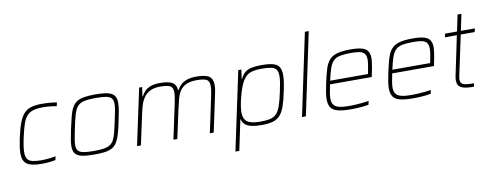

<svg xmlns="http://www.w3.org/2000/svg" viewBox="-73 -1126 4373 1709"><g transform="rotate(-10 2113.5 -271.5)"><path d="M225 8Q158 8 119.5 -4.5Q81 -17 65.5 -44.5Q50 -72 50 -116Q50 -143 55 -177.5Q60 -212 69 -254Q86 -333 105.5 -384.5Q125 -436 151 -465Q177 -494 216 -506Q255 -518 311 -518Q346 -518 385 -515Q424 -512 449 -507L442 -474Q417 -479 383.5 -482.5Q350 -486 322 -486Q268 -486 232.5 -476Q197 -466 174 -441Q151 -416 135.5 -371Q120 -326 105 -256Q95 -211 90 -177Q85 -143 85 -118Q85 -80 99 -59.5Q113 -39 144 -31.5Q175 -24 226 -24Q258 -24 294.5 -28Q331 -32 354 -37L347 -4Q325 1 291 4.5Q257 8 225 8Z M702 8Q629 8 586.5 -1Q544 -10 526 -33.5Q508 -57 508 -100Q508 -128 515 -166Q522 -204 532 -254Q546 -319 558 -365Q570 -411 587 -441Q604 -471 629.5 -487.5Q655 -504 694.5 -511Q734 -518 793 -518Q866 -518 908 -508.5Q950 -499 968 -475.5Q986 -452 986 -409Q986 -381 979.5 -342.5Q973 -304 962 -254Q949 -189 936.5 -143.5Q924 -98 907 -68Q890 -38 864.5 -21.5Q839 -5 800 1.5Q761 8 702 8ZM698 -24Q752 -24 787.5 -29.5Q823 -35 845 -49Q867 -63 880.5 -89Q894 -115 904.5 -155.5Q915 -196 927 -254Q938 -304 945 -341.5Q952 -379 952 -405Q952 -438 938 -455.5Q924 -473 890 -479.5Q856 -486 797 -486Q730 -486 690.5 -477Q651 -468 630 -443.5Q609 -419 595.5 -373Q582 -327 567 -254Q557 -204 550 -167Q543 -130 543 -104Q543 -72 557 -54.5Q571 -37 605 -30.5Q639 -24 698 -24Z M1084 0 1193 -510H1220L1208 -427H1212Q1224 -451 1243 -471.5Q1262 -492 1295 -505Q1328 -518 1382 -518Q1462 -518 1495.5 -496Q1529 -474 1530 -427H1535Q1547 -451 1567.5 -471.5Q1588 -492 1622.5 -505Q1657 -518 1711 -518Q1794 -518 1826.5 -494.5Q1859 -471 1859 -417Q1859 -398 1855.5 -373.5Q1852 -349 1845 -320L1777 0H1742L1809 -315Q1816 -347 1819.5 -371.5Q1823 -396 1823 -414Q1823 -459 1796.5 -472.5Q1770 -486 1707 -486Q1649 -486 1613 -469Q1577 -452 1557 -421.5Q1537 -391 1526 -350.5Q1515 -310 1505 -264L1448 0H1413L1480 -315Q1487 -347 1490.5 -371.5Q1494 -396 1494 -414Q1494 -459 1467.5 -472.5Q1441 -486 1378 -486Q1320 -486 1283.5 -466Q1247 -446 1226.5 -413.5Q1206 -381 1195 -342Q1184 -303 1176 -264L1119 0Z M1938 200 2089 -510H2117L2105 -427H2109Q2127 -466 2152.5 -485.5Q2178 -505 2214 -511.5Q2250 -518 2300 -518Q2364 -518 2402 -508Q2440 -498 2457.5 -472Q2475 -446 2475 -399Q2475 -372 2470 -336.5Q2465 -301 2455 -255Q2439 -175 2421 -123.5Q2403 -72 2377 -43.5Q2351 -15 2311 -3.5Q2271 8 2209 8Q2157 8 2120.5 0Q2084 -8 2062.5 -26Q2041 -44 2035 -74H2031L1973 200ZM2200 -24Q2256 -24 2291.5 -32Q2327 -40 2349.5 -63.5Q2372 -87 2388 -133Q2404 -179 2420 -255Q2430 -301 2435.5 -335.5Q2441 -370 2441 -395Q2441 -434 2426.5 -453.5Q2412 -473 2380 -479.5Q2348 -486 2294 -486Q2246 -486 2215 -478.5Q2184 -471 2163 -454.5Q2142 -438 2125 -410Q2114 -392 2103 -365Q2092 -338 2083 -307Q2074 -276 2066.5 -244Q2059 -212 2055 -183Q2051 -154 2051 -133Q2051 -74 2086 -49Q2121 -24 2200 -24Z M2575 0 2732 -743H2767L2610 0Z M3019 8Q2945 8 2900.5 -3Q2856 -14 2837 -41.5Q2818 -69 2818 -117Q2818 -143 2823.5 -177Q2829 -211 2838 -254Q2854 -329 2869 -379.5Q2884 -430 2909.5 -460.5Q2935 -491 2981 -504.5Q3027 -518 3103 -518Q3168 -518 3205.5 -507.5Q3243 -497 3259 -472.5Q3275 -448 3275 -405Q3275 -396 3272 -372Q3269 -348 3263.5 -317.5Q3258 -287 3251 -256L3248 -243H2871Q2863 -203 2857.5 -172Q2852 -141 2852 -118Q2852 -82 2867 -61.5Q2882 -41 2916.5 -32.5Q2951 -24 3010 -24Q3037 -24 3068.5 -26Q3100 -28 3130.5 -31Q3161 -34 3184 -38L3177 -5Q3159 -1 3132.5 2Q3106 5 3076.5 6.5Q3047 8 3019 8ZM2878 -275H3220L3224 -296Q3230 -329 3234.5 -355Q3239 -381 3239 -400Q3239 -438 3224.5 -456Q3210 -474 3180.5 -480Q3151 -486 3104 -486Q3043 -486 3005 -478.5Q2967 -471 2944.5 -449Q2922 -427 2907.5 -385.5Q2893 -344 2878 -275Z M3581 8Q3507 8 3462.5 -3Q3418 -14 3399 -41.5Q3380 -69 3380 -117Q3380 -143 3385.5 -177Q3391 -211 3400 -254Q3416 -329 3431 -379.5Q3446 -430 3471.5 -460.5Q3497 -491 3543 -504.5Q3589 -518 3665 -518Q3730 -518 3767.5 -507.5Q3805 -497 3821 -472.5Q3837 -448 3837 -405Q3837 -396 3834 -372Q3831 -348 3825.5 -317.5Q3820 -287 3813 -256L3810 -243H3433Q3425 -203 3419.5 -172Q3414 -141 3414 -118Q3414 -82 3429 -61.5Q3444 -41 3478.5 -32.5Q3513 -24 3572 -24Q3599 -24 3630.5 -26Q3662 -28 3692.5 -31Q3723 -34 3746 -38L3739 -5Q3721 -1 3694.5 2Q3668 5 3638.5 6.5Q3609 8 3581 8ZM3440 -275H3782L3786 -296Q3792 -329 3796.5 -355Q3801 -381 3801 -400Q3801 -438 3786.5 -456Q3772 -474 3742.5 -480Q3713 -486 3666 -486Q3605 -486 3567 -478.5Q3529 -471 3506.5 -449Q3484 -427 3469.5 -385.5Q3455 -344 3440 -275Z M4129 0Q4092 0 4064 -3.5Q4036 -7 4017.5 -16Q3999 -25 3989.5 -41Q3980 -57 3980 -83Q3980 -90 3980.5 -97Q3981 -104 3982.5 -112.5Q3984 -121 3986 -130L4059 -478H3951L3958 -510H4066L4097 -658H4132L4101 -510H4227L4220 -478H4094L4016 -112Q4015 -107 4014.5 -102.5Q4014 -98 4013.5 -93.5Q4013 -89 4013 -85Q4013 -60 4026.5 -48.5Q4040 -37 4067 -33.5Q4094 -30 4135 -30Z"/></g></svg>

Font: Saira Thin
Style: Italic
Weight: 100
Italic angle: -12°
Designer: Hector Gatti with collaboration of the Omnibus-Type team
Foundry: Omnibus-Type
Version: Version 1.101